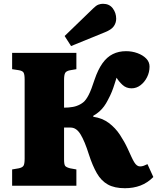

<svg xmlns="http://www.w3.org/2000/svg" viewBox="-20 -980 839 1013"><path d="M639 13Q584 13 549 -6.5Q514 -26 491 -66Q468 -106 449 -165Q438 -200 427 -226.5Q416 -253 405 -271Q394 -289 381 -298Q368 -307 352 -307H318V-139Q318 -112 324 -104.5Q330 -97 350 -92L383 -86V0H44V-86L79 -92Q98 -96 104 -105.5Q110 -115 110 -143V-561Q110 -588 104 -597.5Q98 -607 77 -610L44 -615V-701H383V-615L348 -609Q329 -605 323.5 -594.5Q318 -584 318 -558V-412Q331 -412 342.5 -413Q354 -414 365 -416Q376 -418 384 -421Q404 -428 419 -440Q434 -452 448 -479.5Q462 -507 479 -560Q497 -613 520.5 -646Q544 -679 575 -694.5Q606 -710 645 -710Q677 -710 705.5 -699.5Q734 -689 751.5 -671Q769 -653 769 -629Q769 -599 756 -573Q743 -547 721.5 -530.5Q700 -514 674 -514Q646 -514 626.5 -532Q607 -550 595 -570Q589 -552 583.5 -534Q578 -516 570 -496Q562 -476 549 -452Q540 -434 529 -419Q518 -404 504.5 -392Q491 -380 472 -369V-364Q520 -357 554.5 -331Q589 -305 613 -268.5Q637 -232 654 -195Q665 -171 673 -153.5Q681 -136 688 -124.5Q695 -113 702.5 -107.5Q710 -102 719 -102Q729 -102 738.5 -105.5Q748 -109 758 -114L789 -46Q758 -15 721 -1Q684 13 639 13ZM355 -737 321 -790 471 -935Q487 -951 499 -955.5Q511 -960 523 -960Q557 -960 575 -936Q593 -912 593 -881Q593 -859 580 -841Q567 -823 534 -810Z"/></svg>

Font: Literata ExtraBold
Style: Regular
Weight: 800
Designer: Latin by Veronika Burian and Jose Scaglione. Greek by Irene Vlachou. Cyrillic by Vera Evstafieva.
Foundry: TypeTogether
Version: Version 3.103;gftools[0.9.29]